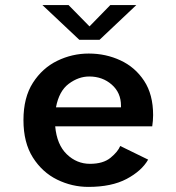

<svg xmlns="http://www.w3.org/2000/svg" viewBox="-20 -722 690 753"><path d="M326.5 11Q262.5 11 204.2 -17.5Q146 -46 109 -104.2Q72 -162.5 72 -251Q72 -339.5 109 -397.2Q146 -455 204.5 -483.5Q263 -512 328 -512Q395 -512 452.5 -485.2Q510 -458.5 545.2 -405Q580.5 -351.5 580.5 -270.5Q580.5 -260 579.5 -247.8Q578.5 -235.5 577 -226.5H196.5Q203 -154.5 242 -117Q281 -79.5 333 -79.5Q384.5 -79.5 413.5 -103.2Q442.5 -127 451.5 -149.5L561 -96Q535.5 -51.5 476.5 -20.2Q417.5 11 326.5 11ZM330 -422Q288 -422 249.8 -393.5Q211.5 -365 199.5 -301H454.5V-307.5Q454.5 -358.5 418.2 -390.2Q382 -422 330 -422ZM146.5 -702H249L331 -618.5L412.5 -702H514.5L370.5 -566H291Z"/></svg>

Font: Trispace Medium
Style: Regular
Weight: 500
Designer: Tyler Finck
Foundry: Etcetera Type Company
Version: Version 1.210; ttfautohint (v1.8.3)